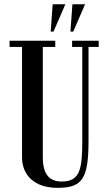

<svg xmlns="http://www.w3.org/2000/svg" viewBox="-20 -896 516 924"><path d="M233.5 -875.5 224 -744H237.5L294.5 -875.5ZM328.5 -875.5 319 -744H332.5L389.5 -875.5ZM455 -700H327V-670H376V-219.5C376 -82 365 -22.5 277.5 -22.5C222.5 -22.5 186 -50.5 186 -140V-670H246V-700H26V-670H86V-140C86 -51 147.5 8 257 8C376.5 8 406 -35.5 406 -219.5V-670H455Z"/></svg>

Font: Picaflor 12 pt
Style: Regular
Weight: 400
Designer: Ariel Martín Pérez
Foundry: Tunera Type Foundry
Version: Version 1.000;hotconv 1.0.109;makeotfexe 2.5.65596